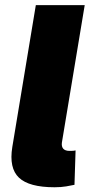

<svg xmlns="http://www.w3.org/2000/svg" viewBox="-20 -748 368 769"><path d="M198.7 2Q96.2 2 55.9 -36.4Q15.6 -74.7 29.3 -159.2L123.5 -727.5H319.3L228 -177.7Q225.6 -161.1 233.4 -152.3Q241.2 -143.6 258.8 -143.6Q267.1 -143.6 272.9 -144Q278.8 -144.5 282.7 -145.5L278.3 -7.8Q265.6 -4.9 245.1 -1.5Q224.6 2 198.7 2Z"/></svg>

Font: Inter 20pt Black
Style: Italic
Weight: 900
Italic angle: -9.3988°
Version: Version 4.001;git-66647c0bb